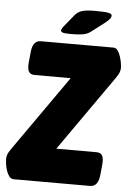

<svg xmlns="http://www.w3.org/2000/svg" viewBox="-59 -918 651 961"><g transform="rotate(5 266.5 -437.5)"><path d="M47 0Q33 0 24 -12Q15 -24 9.5 -41Q4 -58 2 -74Q0 -90 0 -98Q0 -109 4 -120.5Q8 -132 21 -150L287 -529H105Q84 -529 76 -543.5Q68 -558 71 -589L76 -640Q81 -700 122 -700H487Q500 -700 508.5 -688Q517 -676 522.5 -659Q528 -642 530.5 -626Q533 -610 533 -602Q533 -591 529 -580Q525 -569 512 -550L246 -171H448Q469 -171 477 -157Q485 -143 482 -111L477 -60Q471 0 431 0ZM271 -749Q238 -749 228 -752.5Q218 -756 218 -762Q218 -771 234 -790L279 -845Q293 -862 314.5 -868.5Q336 -875 379 -875Q427 -875 445.5 -871.5Q464 -868 464 -858Q464 -851 457.5 -842.5Q451 -834 435 -821L367 -769Q351 -757 329 -753Q307 -749 271 -749Z"/></g></svg>

Font: Asap Semi Condensed Semi Condensed Black
Style: Italic
Weight: 900
Width: 4
Italic angle: -6°
Designer: Pablo Cosgaya
Foundry: Omnibus-Type
Version: Version 3.001; ttfautohint (v1.8.4.7-5d5b)